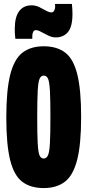

<svg xmlns="http://www.w3.org/2000/svg" viewBox="-20 -945 444 975"><path d="M202 10Q135 10 93 -22Q51 -54 31.5 -132.5Q12 -211 12 -348Q12 -487 32 -566Q52 -645 94 -677.5Q136 -710 202 -710Q269 -710 311 -678Q353 -646 372.5 -567.5Q392 -489 392 -352Q392 -213 372 -134Q352 -55 310 -22.5Q268 10 202 10ZM202 -140Q216 -140 223.5 -156Q231 -172 233.5 -217.5Q236 -263 236 -351Q236 -439 233.5 -484Q231 -529 224 -545Q217 -561 202 -561Q188 -561 181 -545Q174 -529 171.5 -483Q169 -437 169 -349Q169 -261 171.5 -216Q174 -171 181 -155.5Q188 -140 202 -140ZM58 -748Q56 -761 55.5 -773.5Q55 -786 55 -798Q55 -859 77.5 -888.5Q100 -918 140 -918Q161 -918 179.5 -909Q198 -900 213.5 -891Q229 -882 241 -882Q250 -882 255 -891Q260 -900 260 -910Q260 -913 260 -917.5Q260 -922 259 -925H345Q348 -899 348 -875Q348 -809 325 -782Q302 -755 263 -755Q245 -755 226 -764Q207 -773 190 -782.5Q173 -792 162 -792Q153 -792 148.5 -783Q144 -774 144 -763Q144 -760 144 -755.5Q144 -751 144 -748Z"/></svg>

Font: Georama ExtraCondensed ExtraBold
Style: Regular
Weight: 800
Width: 2
Designer: Jean-Baptiste Levee
Foundry: Production Type
Version: Version 1.000